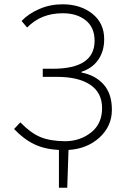

<svg xmlns="http://www.w3.org/2000/svg" viewBox="-20 -691 588 899"><path d="M227.1 -369.1Q422.9 -369.1 422.9 -500Q422.9 -563 380.9 -596.2Q338.9 -629.4 272.9 -628.9Q171.9 -628.9 106.9 -562L81.1 -592.8Q113.3 -627 164.1 -648.9Q214.8 -670.9 272.9 -670.9Q356.9 -670.9 412.6 -626.5Q468.3 -582 467.8 -506.8Q467.8 -451.2 439.9 -411.1Q412.1 -371.1 361.8 -355V-351.1Q424.8 -339.8 464.4 -296.4Q503.9 -252.9 503.9 -176.8Q503.9 -100.6 446.3 -47.4Q388.7 5.4 300.8 11.2L294.9 188H255.9V11.2Q189.9 7.8 140.6 -15.6Q91.3 -39.1 45.9 -86.9L75.2 -118.2Q122.1 -69.3 168 -49.8Q213.9 -30.3 284.2 -29.8Q354.5 -29.8 406.7 -70.8Q458 -111.8 458 -184.6Q458 -256.8 402.8 -293.9Q347.7 -331.1 247.1 -331.1H180.2V-369.1Z"/></svg>

Font: SourceSansPro-Light
Style: Regular
Weight: 300
Designer: Paul D. Hunt
Foundry: Adobe Systems Incorporated
Version: Version 2.020;PS 2.0;hotconv 1.0.86;makeotf.lib2.5.63406